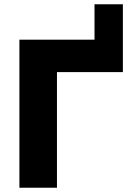

<svg xmlns="http://www.w3.org/2000/svg" viewBox="-20 -880 610 900"><path d="M71 0V-694H423V-860H556V-542H247V0Z"/></svg>

Font: Cantarell Extra Bold
Style: Regular
Weight: 800
Designer: Dave Crossland, Nikolaus Waxweiler, Florian Fecher, Jacques Le Bailly, Eben Sorkin, Alexei Vanyashin, Alexios Zavras, Em
Version: Version 0.303